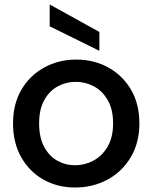

<svg xmlns="http://www.w3.org/2000/svg" viewBox="-20 -825 678 854"><path d="M314 9Q236 9 173.5 -26Q111 -61 74.5 -125.5Q38 -190 38 -276Q38 -363 75.5 -426.5Q113 -490 177 -525Q241 -560 319 -560Q398 -560 461.5 -525Q525 -490 562.5 -426.5Q600 -363 600 -276Q600 -190 561.5 -125.5Q523 -61 458 -26Q393 9 314 9ZM314 -90Q357 -90 395.5 -110.5Q434 -131 458.5 -172.5Q483 -214 483 -276Q483 -339 459 -380Q435 -421 397.5 -441Q360 -461 317 -461Q274 -461 237 -441Q200 -421 177 -380Q154 -339 154 -276Q154 -214 176 -172.5Q198 -131 234.5 -110.5Q271 -90 314 -90ZM201 -805 422 -683V-599L201 -708Z"/></svg>

Font: Poppins Medium
Style: Regular
Weight: 500
Designer: Ninad Kale (Devanagari), Jonny Pinhorn (Latin)
Version: Version 5.002